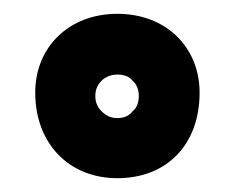

<svg xmlns="http://www.w3.org/2000/svg" viewBox="-20 -744 340 278"><path d="M31 -610C31 -537 79 -486 150 -486C221 -486 269 -534 269 -610C269 -675 221 -724 150 -724C79 -724 31 -675 31 -610ZM127 -627C133 -633 141 -636 150 -636C158 -636 167 -634 172 -627C178 -622 181 -614 181 -605C181 -598 179 -588 172 -583C167 -576 159 -573 150 -573C141 -573 134 -576 127 -583C121 -589 118 -596 118 -605C118 -614 121 -621 127 -627Z"/></svg>

Font: Raleway Black
Style: Regular
Weight: 900
Designer: Matt McInerney, Pablo Impallari, Rodrigo Fuenzalida
Foundry: Matt McInerney, Pablo Impallari, Rodrigo Fuenzalida
Version: Version 3.000g; ttfautohint (v1.5) -l 8 -r 28 -G 28 -x 14 -D